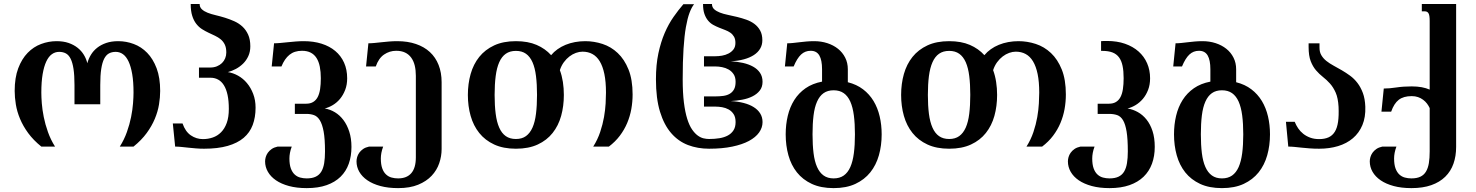

<svg xmlns="http://www.w3.org/2000/svg" viewBox="-20 -736 7409 964"><path d="M418.5 -418.5Q413.1 -440.9 400.9 -460.9Q388.7 -481 369.6 -496.1Q350.6 -511.2 324.5 -520.3Q298.3 -529.3 264.2 -529.3Q224.1 -529.3 186.3 -515.1Q148.4 -501 118.9 -470.7Q89.4 -440.4 71.5 -393.1Q53.7 -345.7 53.7 -279.3Q53.7 -247.1 59.6 -211.4Q65.4 -175.8 80.6 -139.4Q95.7 -103.1 121.6 -67.7Q147.5 -32.3 187.5 0H256.3Q234.4 -34.7 220.7 -73.3Q207 -111.8 199.7 -148.5Q192.4 -185.1 189.9 -217.1Q187.5 -249 187.5 -271Q187.5 -325.2 194.1 -363.8Q200.7 -402.4 212.4 -427.3Q224.1 -452.2 240.5 -463.9Q256.8 -475.6 276.9 -475.6Q296.4 -475.6 310.8 -467.8Q325.2 -460 334.7 -440.9Q344.2 -421.9 349.1 -389.9Q354 -357.9 354 -309.6V-212.4H483.4V-309.6Q483.4 -357.9 488.3 -389.9Q493.2 -421.9 502.9 -440.9Q512.7 -460 527.1 -467.8Q541.5 -475.6 561 -475.6Q581.1 -475.6 597.4 -463.9Q613.8 -452.2 625.5 -427.3Q637.2 -402.4 643.8 -363.8Q650.4 -325.2 650.4 -271Q650.4 -249 647.9 -217.1Q645.5 -185.1 638.2 -148.5Q630.9 -111.8 617.2 -73.3Q603.5 -34.7 581.5 0H650.4Q690.4 -32.3 716.3 -67.7Q742.2 -103.1 757.3 -139.4Q772.5 -175.8 778.3 -211.4Q784.2 -247.1 784.2 -279.3Q784.2 -345.7 766.4 -393.1Q748.5 -440.4 719 -470.7Q689.5 -501 651.6 -515.1Q613.8 -529.3 573.7 -529.3Q539.6 -529.3 513.2 -520.3Q486.8 -511.2 467.8 -496.1Q448.7 -481 436.5 -460.9Q424.3 -440.9 418.5 -418.5Z M1128.9 -189Q1128.9 -229.5 1122.6 -259Q1116.2 -288.6 1104.2 -307.9Q1092.3 -327.1 1075.2 -336.4Q1058.1 -345.7 1037.1 -345.7H979V-397H1035.6Q1054.2 -397 1069.1 -403.1Q1084 -409.2 1094.5 -419.4Q1105 -429.7 1110.6 -443.4Q1116.2 -457 1116.2 -472.7Q1116.2 -496.6 1108.6 -512.2Q1101.1 -527.8 1088.4 -538.3Q1075.7 -548.8 1059.6 -556.4Q1043.5 -564 1026.9 -571.8Q1010.3 -579.6 994.1 -589.8Q978 -600.1 965.3 -616.5Q952.6 -632.8 945.1 -656.7Q937.5 -680.7 937.5 -715.8H982.4Q982.4 -699.7 993.4 -689.5Q1004.4 -679.2 1022.2 -672.1Q1040 -665 1063 -659.7Q1085.9 -654.3 1109.6 -647Q1133.3 -639.6 1156.2 -629.4Q1179.2 -619.1 1197 -602.8Q1214.8 -586.4 1225.8 -562.3Q1236.8 -538.1 1236.8 -503.4Q1236.8 -476.1 1226.8 -454.3Q1216.8 -432.6 1200.7 -416.7Q1184.6 -400.9 1164.6 -390.1Q1144.5 -379.4 1124 -374Q1149.9 -370.1 1175 -356.2Q1200.2 -342.3 1219.7 -319.1Q1239.3 -295.9 1251.2 -264.6Q1263.2 -233.4 1263.2 -195.3Q1263.2 -147 1248.8 -108.6Q1234.4 -70.3 1203.4 -43.9Q1172.4 -17.6 1123 -3.4Q1073.7 10.7 1004.4 10.7Q983.4 10.7 963.4 9Q943.4 7.3 925 5.4Q906.7 3.4 890.1 1.7Q873.5 0 859.4 0L847.7 -116.2H896.5Q910.6 -75.2 938.2 -56.4Q965.8 -37.6 999 -37.6Q1024.9 -37.6 1048.3 -45.7Q1071.8 -53.7 1089.8 -71.8Q1107.9 -89.8 1118.4 -118.7Q1128.9 -147.5 1128.9 -189Z M1517.1 -215.3Q1538.1 -215.3 1552.2 -223.9Q1566.4 -232.4 1575 -248.5Q1583.5 -264.6 1587.2 -288.6Q1590.8 -312.5 1590.8 -343.3Q1590.8 -375.5 1585.7 -401.1Q1580.6 -426.8 1569.3 -444.6Q1558.1 -462.4 1540 -471.7Q1522 -481 1496.1 -481Q1458 -481 1433.3 -460.9Q1408.7 -440.9 1393.1 -402.3H1344.2L1356 -518.6Q1370.1 -518.6 1387.5 -520.3Q1404.8 -522 1424.1 -523.9Q1443.4 -525.9 1463.9 -527.6Q1484.4 -529.3 1505.4 -529.3Q1554.7 -529.3 1594.7 -516.6Q1634.8 -503.9 1663.3 -480Q1691.9 -456.1 1707.5 -421.4Q1723.1 -386.7 1723.1 -342.8Q1723.1 -310.5 1713.1 -284.7Q1703.1 -258.8 1687.3 -239.7Q1671.4 -220.7 1651.1 -208.5Q1630.9 -196.3 1610.4 -191.4Q1637.2 -187 1661.6 -172.4Q1686 -157.7 1704.3 -133.3Q1722.7 -108.9 1733.6 -75Q1744.6 -41 1744.6 1.5Q1744.6 47.9 1731.2 85.9Q1717.8 124 1689.9 151.4Q1662.1 178.7 1619.9 193.6Q1577.6 208.5 1520 208.5Q1469.7 208.5 1430.9 198Q1392.1 187.5 1365.5 169.2Q1338.9 150.9 1325 126.5Q1311 102.1 1311 74.2Q1311 64 1314.2 52.7Q1317.4 41.5 1324.7 31Q1332 20.5 1344 12.2Q1356 3.9 1374 0H1444.8Q1438.5 17.1 1435.8 31.7Q1433.1 46.4 1433.1 59.6Q1433.1 89.8 1440.2 109.4Q1447.3 128.9 1459.5 140.1Q1471.7 151.4 1487.3 155.5Q1502.9 159.7 1520 159.7Q1547.4 159.7 1565.2 151.1Q1583 142.6 1593.3 125.5Q1603.5 108.4 1607.7 83Q1611.8 57.6 1611.8 24.4Q1611.8 -38.1 1605 -75.2Q1598.1 -112.3 1585.9 -132.1Q1573.7 -151.9 1556.6 -158Q1539.6 -164.1 1518.6 -164.1H1460.4V-215.3Z M1903.8 0Q1897.5 17.1 1894.8 31.7Q1892.1 46.4 1892.1 59.6Q1892.1 89.8 1899.2 109.4Q1906.2 128.9 1918.5 140.1Q1930.7 151.4 1946.3 155.5Q1961.9 159.7 1979 159.7Q2022.5 159.7 2045.2 133.3Q2067.9 106.9 2067.9 54.2V-355.5Q2067.9 -383.8 2062.3 -407Q2056.6 -430.2 2044.4 -446.8Q2032.2 -463.4 2013.7 -472.2Q1995.1 -481 1969.2 -481Q1936 -481 1908.4 -462.2Q1880.9 -443.4 1866.7 -402.3H1817.9L1829.6 -518.6Q1843.8 -518.6 1860.4 -520.3Q1877 -522 1895.3 -523.9Q1913.6 -525.9 1933.6 -527.6Q1953.6 -529.3 1974.6 -529.3Q2026.9 -529.3 2068.4 -515.1Q2109.9 -501 2138.4 -474.6Q2167 -448.2 2182.1 -409.9Q2197.3 -371.6 2197.3 -323.2V12.2Q2197.3 48.3 2185.3 83.5Q2173.3 118.7 2147.2 146.5Q2121.1 174.3 2079.6 191.4Q2038.1 208.5 1979 208.5Q1928.7 208.5 1889.9 198Q1851.1 187.5 1824.5 169.2Q1797.9 150.9 1783.9 126.5Q1770 102.1 1770 74.2Q1770 64 1773.2 52.7Q1776.4 41.5 1783.7 31Q1791 20.5 1803 12.2Q1814.9 3.9 1833 0Z M2811 -259.3Q2811 -203.1 2797.4 -154.1Q2783.7 -105 2754.6 -68.4Q2725.6 -31.7 2679.9 -10.5Q2634.3 10.7 2570.3 10.7Q2506.8 10.7 2461.2 -10.5Q2415.5 -31.7 2386.2 -68.4Q2356.9 -105 2343 -154.1Q2329.1 -203.1 2329.1 -259.3Q2329.1 -315.4 2343 -364.5Q2356.9 -413.6 2386.2 -450.2Q2415.5 -486.8 2461.2 -508.1Q2506.8 -529.3 2570.3 -529.3Q2630.9 -529.3 2674.3 -510.5Q2717.8 -491.7 2747.1 -459Q2760.7 -475.6 2779.3 -488.8Q2797.9 -502 2819.8 -511Q2841.8 -520 2866.9 -524.7Q2892.1 -529.3 2918.5 -529.3Q2962.4 -529.3 3005.1 -515.4Q3047.9 -501.5 3081.5 -469.7Q3115.2 -438 3135.7 -387Q3156.2 -335.9 3156.2 -261.7Q3156.2 -224.6 3149.7 -188.2Q3143.1 -151.9 3128.9 -118.2Q3114.7 -84.5 3092 -54.4Q3069.3 -24.4 3037.1 0H2958.5Q2980.5 -34.7 2993.4 -73.2Q3006.3 -111.8 3012.7 -148.4Q3019 -185.1 3020.8 -217Q3022.5 -249 3022.5 -271Q3022.5 -325.7 3014.4 -364.5Q3006.3 -403.3 2991.2 -428.2Q2976.1 -453.1 2954.3 -464.8Q2932.6 -476.6 2904.8 -476.6Q2888.7 -476.6 2871.6 -470.5Q2854.5 -464.4 2839.1 -452.6Q2823.7 -440.9 2811 -423.6Q2798.3 -406.2 2791 -383.8Q2801.3 -356 2806.2 -324.5Q2811 -293 2811 -259.3ZM2676.3 -259.8Q2676.3 -313 2671.1 -354.2Q2666 -395.5 2653.6 -423.6Q2641.1 -451.7 2620.8 -466.1Q2600.6 -480.5 2570.3 -480.5Q2540 -480.5 2519.5 -466.1Q2499 -451.7 2486.6 -423.6Q2474.1 -395.5 2468.8 -354.2Q2463.4 -313 2463.4 -259.3Q2463.4 -205.6 2468.8 -164.3Q2474.1 -123 2486.6 -95Q2499 -66.9 2519.5 -52.5Q2540 -38.1 2570.3 -38.1Q2600.6 -38.1 2620.8 -52.7Q2641.1 -67.4 2653.6 -95.5Q2666 -123.5 2671.1 -164.8Q2676.3 -206.1 2676.3 -259.8Z M3514.6 -200.7V-252H3571.3Q3593.3 -252 3612.1 -254.6Q3630.9 -257.3 3644.3 -265.4Q3657.7 -273.4 3665.5 -287.6Q3673.3 -301.8 3673.3 -325.2Q3673.3 -348.6 3663.3 -363.5Q3653.3 -378.4 3638.2 -387Q3623 -395.5 3605.5 -398.9Q3587.9 -402.3 3572.8 -402.3H3514.6V-453.6H3571.3Q3587.4 -453.6 3605 -456.5Q3622.6 -459.5 3637.7 -467.3Q3652.8 -475.1 3662.6 -487.8Q3672.4 -500.5 3672.4 -520.5Q3672.4 -539.6 3665.3 -551.8Q3658.2 -564 3647 -571.8Q3635.7 -579.6 3621.1 -585.2Q3606.4 -590.8 3591.1 -596.9Q3575.7 -603 3561 -611.1Q3546.4 -619.1 3535.2 -632.6Q3523.9 -646 3516.8 -666Q3509.8 -686 3509.8 -715.8H3554.7Q3554.7 -699.7 3565.7 -689.7Q3576.7 -679.7 3594.2 -672.9Q3611.8 -666 3634.5 -661.4Q3657.2 -656.7 3681.2 -650.9Q3705.1 -645 3727.8 -637Q3750.5 -628.9 3768.1 -615.7Q3785.6 -602.5 3796.6 -582.8Q3807.6 -563 3807.6 -533.7Q3807.6 -510.3 3796.6 -491.7Q3785.6 -473.1 3765.1 -459.7Q3744.6 -446.3 3715.1 -438.2Q3685.5 -430.2 3648.9 -428.2Q3681.2 -426.8 3710.2 -420.2Q3739.3 -413.6 3761.2 -401.4Q3783.2 -389.2 3795.9 -370.4Q3808.6 -351.6 3808.6 -325.2Q3808.6 -298.8 3794.4 -281Q3780.3 -263.2 3757.6 -252Q3734.9 -240.7 3706.3 -235.4Q3677.7 -230 3648.9 -228.5Q3684.6 -226.6 3713.9 -219Q3743.2 -211.4 3764.2 -198.2Q3785.2 -185.1 3796.9 -166.3Q3808.6 -147.5 3808.6 -123Q3808.6 -95.2 3791.3 -70.8Q3773.9 -46.4 3740.2 -28.3Q3706.5 -10.3 3656.2 0.2Q3606 10.7 3540 10.7Q3482.9 10.7 3434.3 -7.8Q3385.7 -26.4 3349.9 -67.6Q3314 -108.9 3293.7 -175.3Q3273.4 -241.7 3273.4 -337.9Q3273.4 -410.6 3285.6 -468Q3297.9 -525.4 3317.4 -570.6Q3336.9 -615.7 3361.6 -650.9Q3386.2 -686 3411.1 -714.8H3464.8Q3452.1 -698.7 3441.9 -671.4Q3431.6 -644 3423.8 -599.9Q3416 -555.7 3411.9 -491.5Q3407.7 -427.2 3407.7 -337.9Q3407.7 -270 3413.8 -221.4Q3419.9 -172.9 3430.4 -139.4Q3440.9 -106 3454.6 -86.2Q3468.3 -66.4 3482.9 -55.7Q3497.6 -44.9 3512.2 -41.5Q3526.9 -38.1 3540 -38.1Q3567.9 -38.1 3592 -42Q3616.2 -45.9 3634.3 -55.7Q3652.3 -65.4 3662.8 -81.8Q3673.3 -98.1 3673.3 -123Q3673.3 -147.9 3663.3 -163.1Q3653.3 -178.2 3638.2 -186.5Q3623 -194.8 3605.5 -197.8Q3587.9 -200.7 3572.8 -200.7Z M3924.8 -61.5Q3924.8 -110.4 3935.3 -154.5Q3945.8 -198.7 3968 -233.9Q3990.2 -269 4024.7 -293Q4059.1 -316.9 4107.4 -326.2V-388.2Q4107.4 -434.1 4093.8 -457.5Q4080.1 -481 4050.3 -481Q4022 -481 4002 -462.2Q3981.9 -443.4 3964.8 -402.3H3920.9L3932.6 -518.6Q3946.8 -518.6 3961.9 -520.3Q3977.1 -522 3993.7 -523.9Q4010.3 -525.9 4028.6 -527.6Q4046.9 -529.3 4067.9 -529.3Q4103 -529.3 4133.8 -519.3Q4164.6 -509.3 4187.5 -491Q4210.4 -472.7 4223.6 -446.5Q4236.8 -420.4 4236.8 -388.2V-323.2Q4281.2 -312 4313.2 -287.6Q4345.2 -263.2 4366 -228.8Q4386.7 -194.3 4396.7 -151.6Q4406.7 -108.9 4406.7 -61.5Q4406.7 -5.4 4392.8 43.7Q4378.9 92.8 4349.6 129.4Q4320.3 166 4274.7 187.3Q4229 208.5 4165.5 208.5Q4101.6 208.5 4055.9 187.3Q4010.3 166 3981.2 129.4Q3952.1 92.8 3938.5 43.7Q3924.8 -5.4 3924.8 -61.5ZM4059.6 -62Q4059.6 -8.3 4064.7 33Q4069.8 74.2 4082.3 102.3Q4094.7 130.4 4115 145Q4135.3 159.7 4165.5 159.7Q4195.8 159.7 4216.3 145.3Q4236.8 130.9 4249.3 102.8Q4261.7 74.7 4267.1 33.4Q4272.5 -7.8 4272.5 -61.5Q4272.5 -115.2 4267.1 -156.5Q4261.7 -197.8 4249.3 -225.8Q4236.8 -253.9 4216.3 -268.3Q4195.8 -282.7 4165.5 -282.7Q4135.3 -282.7 4115 -268.3Q4094.7 -253.9 4082.3 -225.8Q4069.8 -197.8 4064.7 -156.5Q4059.6 -115.2 4059.6 -62Z M4986.3 -259.3Q4986.3 -203.1 4972.7 -154.1Q4959 -105 4929.9 -68.4Q4900.9 -31.7 4855.2 -10.5Q4809.6 10.7 4745.6 10.7Q4682.1 10.7 4636.5 -10.5Q4590.8 -31.7 4561.5 -68.4Q4532.2 -105 4518.3 -154.1Q4504.4 -203.1 4504.4 -259.3Q4504.4 -315.4 4518.3 -364.5Q4532.2 -413.6 4561.5 -450.2Q4590.8 -486.8 4636.5 -508.1Q4682.1 -529.3 4745.6 -529.3Q4806.2 -529.3 4849.6 -510.5Q4893.1 -491.7 4922.4 -459Q4936 -475.6 4954.6 -488.8Q4973.1 -502 4995.1 -511Q5017.1 -520 5042.2 -524.7Q5067.4 -529.3 5093.8 -529.3Q5137.7 -529.3 5180.4 -515.4Q5223.1 -501.5 5256.8 -469.7Q5290.5 -438 5311 -387Q5331.5 -335.9 5331.5 -261.7Q5331.5 -224.6 5325 -188.2Q5318.4 -151.9 5304.2 -118.2Q5290 -84.5 5267.3 -54.4Q5244.6 -24.4 5212.4 0H5133.8Q5155.8 -34.7 5168.7 -73.2Q5181.6 -111.8 5188 -148.4Q5194.3 -185.1 5196 -217Q5197.8 -249 5197.8 -271Q5197.8 -325.7 5189.7 -364.5Q5181.6 -403.3 5166.5 -428.2Q5151.4 -453.1 5129.6 -464.8Q5107.9 -476.6 5080.1 -476.6Q5064 -476.6 5046.9 -470.5Q5029.8 -464.4 5014.4 -452.6Q4999 -440.9 4986.3 -423.6Q4973.6 -406.2 4966.3 -383.8Q4976.6 -356 4981.4 -324.5Q4986.3 -293 4986.3 -259.3ZM4851.6 -259.8Q4851.6 -313 4846.4 -354.2Q4841.3 -395.5 4828.9 -423.6Q4816.4 -451.7 4796.1 -466.1Q4775.9 -480.5 4745.6 -480.5Q4715.3 -480.5 4694.8 -466.1Q4674.3 -451.7 4661.9 -423.6Q4649.4 -395.5 4644 -354.2Q4638.7 -313 4638.7 -259.3Q4638.7 -205.6 4644 -164.3Q4649.4 -123 4661.9 -95Q4674.3 -66.9 4694.8 -52.5Q4715.3 -38.1 4745.6 -38.1Q4775.9 -38.1 4796.1 -52.7Q4816.4 -67.4 4828.9 -95.5Q4841.3 -123.5 4846.4 -164.8Q4851.6 -206.1 4851.6 -259.8Z M5491.2 -215.3H5547.9Q5568.8 -215.3 5583 -223.9Q5597.2 -232.4 5605.7 -248.5Q5614.3 -264.6 5617.9 -288.6Q5621.6 -312.5 5621.6 -343.3Q5621.6 -379.4 5616.2 -405.3Q5610.8 -431.2 5598.4 -448Q5585.9 -464.8 5565.4 -472.7Q5544.9 -480.5 5515.1 -480.5H5508.3V-529.3Q5516.1 -530.3 5523.4 -530.3Q5530.8 -530.3 5538.1 -530.3Q5588.4 -530.3 5628.4 -516.4Q5668.5 -502.4 5696.5 -477.5Q5724.6 -452.6 5739.5 -418.2Q5754.4 -383.8 5754.4 -342.8Q5754.4 -310.5 5744.4 -284.7Q5734.4 -258.8 5718.3 -239.7Q5702.1 -220.7 5681.9 -208.5Q5661.6 -196.3 5641.1 -191.4Q5668 -187 5692.6 -173.3Q5717.3 -159.7 5736.3 -136Q5755.4 -112.3 5766.6 -78.1Q5777.8 -43.9 5777.8 1.5Q5777.8 47.9 5763.9 85.9Q5750 124 5721.7 151.4Q5693.4 178.7 5650.9 193.6Q5608.4 208.5 5550.8 208.5Q5500.5 208.5 5461.7 198Q5422.9 187.5 5396.2 169.2Q5369.6 150.9 5355.7 126.5Q5341.8 102.1 5341.8 74.2Q5341.8 64 5345 52.7Q5348.1 41.5 5355.5 31Q5362.8 20.5 5374.8 12.2Q5386.7 3.9 5404.8 0H5475.6Q5469.2 17.1 5466.6 31.7Q5463.9 46.4 5463.9 59.6Q5463.9 89.8 5470.9 109.4Q5478 128.9 5490.2 140.1Q5502.4 151.4 5518.1 155.5Q5533.7 159.7 5550.8 159.7Q5578.1 159.7 5595.9 151.1Q5613.8 142.6 5624 125.5Q5634.3 108.4 5638.4 83Q5642.6 57.6 5642.6 24.4Q5642.6 -38.1 5636.5 -75.2Q5630.4 -112.3 5618.7 -132.1Q5606.9 -151.9 5589.4 -158Q5571.8 -164.1 5549.3 -164.1H5491.2Z M5874.5 -61.5Q5874.5 -110.4 5885 -154.5Q5895.5 -198.7 5917.7 -233.9Q5939.9 -269 5974.4 -293Q6008.8 -316.9 6057.1 -326.2V-388.2Q6057.1 -434.1 6043.5 -457.5Q6029.8 -481 6000 -481Q5971.7 -481 5951.7 -462.2Q5931.6 -443.4 5914.6 -402.3H5870.6L5882.3 -518.6Q5896.5 -518.6 5911.6 -520.3Q5926.8 -522 5943.4 -523.9Q5960 -525.9 5978.3 -527.6Q5996.6 -529.3 6017.6 -529.3Q6052.7 -529.3 6083.5 -519.3Q6114.3 -509.3 6137.2 -491Q6160.2 -472.7 6173.3 -446.5Q6186.5 -420.4 6186.5 -388.2V-323.2Q6231 -312 6262.9 -287.6Q6294.9 -263.2 6315.7 -228.8Q6336.4 -194.3 6346.4 -151.6Q6356.4 -108.9 6356.4 -61.5Q6356.4 -5.4 6342.5 43.7Q6328.6 92.8 6299.3 129.4Q6270 166 6224.4 187.3Q6178.7 208.5 6115.2 208.5Q6051.3 208.5 6005.6 187.3Q5960 166 5930.9 129.4Q5901.9 92.8 5888.2 43.7Q5874.5 -5.4 5874.5 -61.5ZM6009.3 -62Q6009.3 -8.3 6014.4 33Q6019.5 74.2 6032 102.3Q6044.4 130.4 6064.7 145Q6085 159.7 6115.2 159.7Q6145.5 159.7 6166 145.3Q6186.5 130.9 6199 102.8Q6211.4 74.7 6216.8 33.4Q6222.2 -7.8 6222.2 -61.5Q6222.2 -115.2 6216.8 -156.5Q6211.4 -197.8 6199 -225.8Q6186.5 -253.9 6166 -268.3Q6145.5 -282.7 6115.2 -282.7Q6085 -282.7 6064.7 -268.3Q6044.4 -253.9 6032 -225.8Q6019.5 -197.8 6014.4 -156.5Q6009.3 -115.2 6009.3 -62Z M6603 -37.6Q6630.9 -37.6 6650.4 -46.4Q6669.9 -55.2 6681.9 -74.5Q6693.8 -93.8 6698.2 -124.5Q6702.6 -155.3 6700.7 -199.7Q6698.2 -243.7 6686.3 -270.8Q6674.3 -297.9 6657.7 -316.4Q6641.1 -335 6622.3 -349.6Q6603.5 -364.3 6587.4 -383.1Q6571.3 -401.9 6560.8 -429Q6550.3 -456.1 6550.3 -500V-518.6H6605V-496.1Q6605 -474.1 6614.5 -458.3Q6624 -442.4 6639.6 -429.9Q6655.3 -417.5 6675.5 -406.5Q6695.8 -395.5 6716.8 -383.3Q6737.8 -371.1 6758.5 -356Q6779.3 -340.8 6795.7 -319.3Q6812 -297.9 6822.8 -269Q6833.5 -240.2 6835 -200.2Q6836.9 -147.5 6820.3 -107.9Q6803.7 -68.4 6772.7 -42Q6741.7 -15.6 6698.2 -2.4Q6654.8 10.7 6603 10.7Q6577.6 10.7 6555.9 9Q6534.2 7.3 6515.4 5.4Q6496.6 3.4 6480 1.7Q6463.4 0 6448.2 0L6436.5 -124.5H6480.5Q6487.3 -107.4 6497.8 -91.8Q6508.3 -76.2 6523.4 -64.2Q6538.6 -52.2 6558.3 -44.9Q6578.1 -37.6 6603 -37.6Z M7158.2 -193.4Q7152.8 -205.1 7144.8 -215.8Q7136.7 -226.6 7125.2 -235.1Q7113.8 -243.7 7099.6 -248.5Q7085.4 -253.4 7067.9 -253.4Q7026.9 -253.4 7002.9 -234.9Q6979 -216.3 6964.8 -175.3H6916L6927.7 -291.5Q6956.1 -291.5 6991 -296.9Q7025.9 -302.2 7067.9 -302.2Q7095.7 -302.2 7118.2 -298.1Q7140.6 -293.9 7158.2 -286.1V-630.9Q7158.2 -646 7156.7 -655.3Q7155.3 -664.6 7151.9 -669.9Q7148.4 -675.3 7143.6 -677.2Q7138.7 -679.2 7132.3 -679.2H7118.7V-715.8H7291V1.5Q7291 47.9 7277.6 85.9Q7264.2 124 7236.3 151.4Q7208.5 178.7 7166.3 193.6Q7124 208.5 7066.4 208.5Q7016.1 208.5 6977.3 198Q6938.5 187.5 6911.9 169.2Q6885.3 150.9 6871.3 126.5Q6857.4 102.1 6857.4 74.2Q6857.4 64 6860.6 52.7Q6863.8 41.5 6871.1 31Q6878.4 20.5 6890.4 12.2Q6902.3 3.9 6920.4 0H6991.2Q6984.9 17.1 6982.2 31.7Q6979.5 46.4 6979.5 59.6Q6979.5 89.8 6986.6 109.4Q6993.7 128.9 7005.9 140.1Q7018.1 151.4 7033.7 155.5Q7049.3 159.7 7066.4 159.7Q7093.8 159.7 7111.6 151.1Q7129.4 142.6 7139.6 125.5Q7149.9 108.4 7154.1 83Q7158.2 57.6 7158.2 24.4Z"/></svg>

Font: Arian AMU Serif
Style: Bold
Weight: 700
Designer: Ruben Hakobyan (Tarumian)
Foundry: Ruben Hakobyan (Tarumian)
Version: Version 1.002